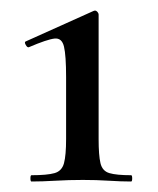

<svg xmlns="http://www.w3.org/2000/svg" viewBox="-20 -749 302 366"><path d="M40 -403Q38 -403 38 -409Q38 -415 40 -415Q70 -415 84 -419Q98 -423 102 -438Q106 -453 106 -484V-602Q106 -643 102 -660Q98 -677 84 -675.5Q70 -674 35 -659Q32 -658 29 -663.5Q26 -669 29 -670L158 -728Q162 -730 165 -727Q168 -724 168 -721V-484Q168 -453 171.5 -438Q175 -423 188.5 -419Q202 -415 230 -415Q232 -415 232 -409Q232 -403 230 -403Q211 -403 187.5 -404.5Q164 -406 138 -406Q111 -406 85.5 -404.5Q60 -403 40 -403Z"/></svg>

Font: Cormorant SemiBold
Style: Regular
Weight: 600
Designer: Christian Thalmann (Catharsis Fonts)
Foundry: Catharsis Fonts
Version: Version 4.000